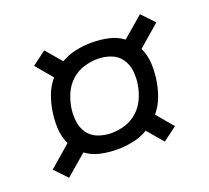

<svg xmlns="http://www.w3.org/2000/svg" viewBox="-81 -644 661 608"><g transform="rotate(-20 250.0 -340.0)"><path d="M56 -135 16 -177 89 -240Q77 -265 75.5 -294Q74 -323 79 -353Q83 -378 92.5 -403.5Q102 -429 120 -450L73 -506L120 -541L165 -488Q189 -502 216 -507.5Q243 -513 269 -513Q298 -513 325.5 -507Q353 -501 374 -485L444 -545L484 -503L411 -440Q423 -415 424.5 -386Q426 -357 421 -327Q417 -302 407.5 -276.5Q398 -251 380 -230L427 -174L380 -139L335 -192Q311 -178 284 -172.5Q257 -167 231 -167Q202 -167 174.5 -173Q147 -179 126 -195ZM231 -222Q254 -222 277 -229Q300 -236 318.5 -252.5Q337 -269 347 -291Q357 -313 361 -336Q365 -359 362.5 -382.5Q360 -406 347.5 -424Q335 -442 313.5 -450Q292 -458 269 -458Q246 -458 223 -451Q200 -444 181.5 -427.5Q163 -411 153 -389Q143 -367 139 -344Q135 -321 137.5 -297.5Q140 -274 152.5 -256Q165 -238 186.5 -230Q208 -222 231 -222Z"/></g></svg>

Font: Iosevka SS04 Light Oblique
Style: Regular
Weight: 300
Italic angle: -9°
Monospace: yes
Designer: Belleve Invis
Foundry: Belleve Invis
Version: Version 19.0.0; ttfautohint (v1.8.4)